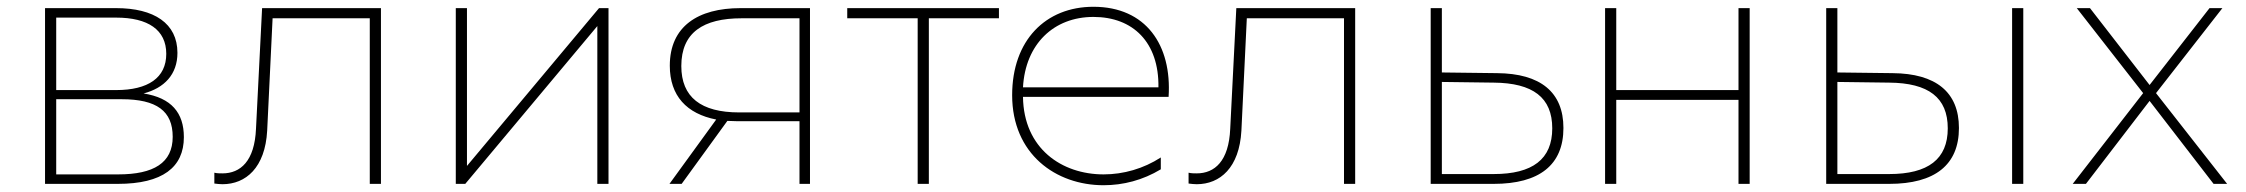

<svg xmlns="http://www.w3.org/2000/svg" viewBox="-20 -543 6633 567"><path d="M113 0H328C460 0 523 -49 523 -138C523 -210 486 -254 404 -267C465 -283 504 -323 504 -387C504 -474 435 -519 323 -519H113ZM329 -28H146V-250H339C443 -250 490 -215 490 -139C490 -62 434 -28 329 -28ZM323 -277H146V-491H323C417 -491 471 -455 471 -384C471 -313 417 -277 323 -277Z M1072 0H1105V-519H754L736 -163C732 -67 690 -31 637 -31C629 -31 621 -31 613 -33V-1C621 0 629 1 637 1C706 1 763 -48 769 -157L785 -489H1072Z M1326 0H1354L1744 -466V0H1777V-519H1749L1359 -53V-519H1326Z M2341 0H2372V-519H2167C2041 -519 1958 -465 1958 -349C1958 -260 2008 -207 2095 -190L1957 0H1993L2128 -186L2159 -185H2341ZM1992 -348C1992 -447 2057 -489 2170 -489H2341V-211H2163C2050 -211 1992 -256 1992 -348Z M2690 0H2723V-489H2930V-519H2482V-489H2690Z M3239 4C3297 4 3355 -11 3408 -43V-78C3357 -45 3298 -28 3239 -28C3116 -28 3003 -104 3001 -257H3431C3441 -410 3364 -523 3209 -523C3068 -523 2969 -424 2969 -262C2969 -88 3098 4 3239 4ZM3401 -285H3001C3008 -413 3092 -493 3209 -493C3326 -493 3403 -418 3401 -285Z M3949 0H3982V-519H3631L3613 -163C3609 -67 3567 -31 3514 -31C3506 -31 3498 -31 3490 -33V-1C3498 0 3506 1 3514 1C3583 1 3640 -48 3646 -157L3662 -489H3949Z M4205 0H4391C4526 0 4597 -56 4597 -165C4597 -271 4529 -326 4401 -327L4238 -329V-519H4205ZM4391 -29H4238V-301L4391 -299C4507 -298 4564 -255 4564 -164C4564 -73 4506 -29 4391 -29Z M4720 0H4753V-248H5114V0H5147V-519H5114V-277H4753V-519H4720Z M5373 0H5559C5694 0 5765 -56 5765 -165C5765 -271 5697 -326 5569 -327L5406 -329V-519H5373ZM5559 -29H5406V-301L5559 -299C5675 -298 5732 -255 5732 -164C5732 -73 5674 -29 5559 -29ZM5922 0H5955V-519H5922Z M6101 0H6140L6328 -245L6517 0H6557L6347 -268L6543 -519H6505L6328 -292L6152 -519H6113L6309 -268Z"/></svg>

Font: Chess Sans ExtraLight
Style: Regular
Weight: 275
Designer: Wolf Bōese
Foundry: Wolf Bōese
Version: Version 7.223;Glyphs 3.3 (3306)